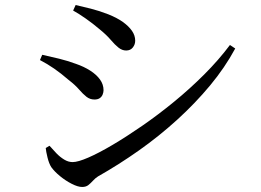

<svg xmlns="http://www.w3.org/2000/svg" viewBox="-20 -740 1040 764"><path d="M307 4Q290 4 265.5 -8.5Q241 -21 219 -39Q197 -57 184 -75Q175 -89 169 -113.5Q163 -138 162 -151L177 -160Q190 -145 204.5 -130Q219 -115 235.5 -105Q252 -95 269 -95Q290 -95 331.5 -113Q373 -131 428 -163.5Q483 -196 546 -239.5Q609 -283 672.5 -335Q736 -387 793 -444Q850 -501 895 -561L916 -547Q875 -471 816 -400Q757 -329 685 -263.5Q613 -198 533 -141.5Q453 -85 370 -38Q359 -31 350 -21Q341 -11 331.5 -3.5Q322 4 307 4ZM356 -344Q338 -344 324 -355Q310 -366 294.5 -384Q279 -402 253 -422Q223 -448 195.5 -467Q168 -486 139 -501L148 -522Q184 -514 215 -506.5Q246 -499 282 -486Q314 -475 339 -459Q364 -443 378 -423.5Q392 -404 392 -381Q392 -373 388.5 -364Q385 -355 377 -349.5Q369 -344 356 -344ZM482 -539Q466 -539 451.5 -550.5Q437 -562 420.5 -581.5Q404 -601 377 -623Q350 -646 321.5 -666Q293 -686 271 -698L281 -720Q308 -714 341.5 -705.5Q375 -697 411 -683Q446 -669 469 -652.5Q492 -636 505 -617.5Q518 -599 518 -578Q518 -563 508.5 -551Q499 -539 482 -539Z"/></svg>

Font: Noto Serif JP ExtraLight Medium
Style: Regular
Weight: 500
Version: Version 2.003-H1;hotconv 1.1.1;makeotfexe 2.6.0